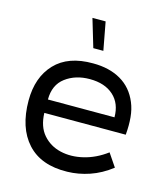

<svg xmlns="http://www.w3.org/2000/svg" viewBox="-108 -792 777 886"><g transform="rotate(15 281.0 -349.0)"><path d="M512 -226H123Q125 -161 158 -123Q191 -85 242 -73Q293 -61 351 -75Q409 -89 461 -128L503 -66Q454 -28 401 -10Q348 8 295 9Q170 12 104 -60.5Q38 -133 38 -263Q38 -374 100.5 -440Q163 -506 282 -505Q360 -505 415 -473Q470 -441 496 -378Q509 -347 512.5 -309Q516 -271 512 -226ZM286 -431Q218 -431 170.5 -395.5Q123 -360 123 -290H441Q441 -356 399.5 -393.5Q358 -431 286 -431ZM312 -573H264L224 -707H287Z"/></g></svg>

Font: Kulim Park
Style: Regular
Weight: 400
Designer: Noponies / Dale Sattler
Foundry: Noponies
Version: Version 1.000; ttfautohint (v1.8.3)